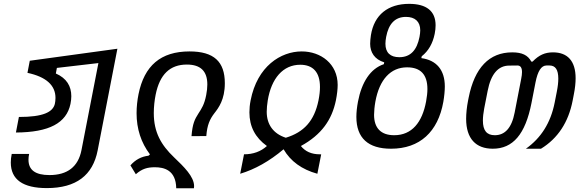

<svg xmlns="http://www.w3.org/2000/svg" viewBox="-20 -780 3050 1007"><path d="M225.6 206.5C379.9 206.5 466.8 139.2 492.2 8.8L595.7 -524.4L136.2 -461.4L124 -397.9C222.2 -377 271 -332.5 271 -266.6C271 -255.4 269.5 -242.7 267.6 -234.9C256.8 -191.9 206.5 -166.5 79.1 -166.5L63.5 -85C238.3 -85.9 328.6 -134.8 349.6 -234.9C352.5 -249 354 -262.7 354 -275.4C354 -328.1 329.6 -369.6 272.9 -394.5L278.3 -423.8L496.1 -449.2L407.2 7.8C390.1 94.7 333.5 138.2 239.3 138.2C165.5 138.2 129.4 111.8 129.4 57.6C129.4 48.3 130.4 38.6 132.8 27.3H41.5C38.1 43.5 36.6 58.6 36.6 72.3C36.6 162.1 100.6 206.5 225.6 206.5Z M904.3 207.5H997.1C997.6 204.1 998 201.2 998 196.3C998 146 943.8 93.8 892.6 44.9C825.2 -19.5 786.6 -85.9 786.6 -187C786.6 -219.2 790.5 -254.9 796.4 -283.7C817.9 -390.1 871.6 -441.4 960 -441.4C1031.7 -441.4 1067.4 -407.2 1067.4 -336.9C1067.4 -320.3 1065.4 -301.8 1061.5 -281.7C1051.8 -231.4 1037.6 -210.9 1020 -183.6C1001.5 -154.3 989.7 -132.3 984.4 -65.9L1062 -66.4C1066.4 -124 1080.1 -154.8 1105 -187C1126 -213.9 1159.2 -257.3 1159.2 -343.3C1159.2 -457 1101.6 -510.3 974.1 -510.3C822.8 -510.3 736.8 -435.5 706.5 -286.1C700.2 -254.9 696.3 -219.7 696.3 -186.5C696.3 -104.5 719.7 -31.7 766.6 29.8L758.8 36.6C721.7 41 689.9 57.6 664.1 87.4L692.4 133.8C725.6 104.5 753.9 97.2 792.5 97.2C839.4 97.2 902.8 111.3 904.3 207.5Z M1239.7 131.3C1316.4 108.4 1392.6 65.9 1467.3 2.9C1503.9 65.9 1563 108.9 1644.5 131.3L1664.6 29.3H1657.2C1613.8 29.3 1581.1 14.6 1558.1 -14.2C1667 -73.7 1720.7 -151.9 1741.7 -253.4C1748 -284.7 1751 -314 1751 -334.5C1751 -445.8 1662.1 -510.3 1562.5 -510.3C1452.6 -510.3 1329.1 -432.6 1294.4 -253.4C1290 -231.4 1288.1 -210 1288.1 -190.9C1288.1 -116.2 1318.8 -58.1 1379.9 -14.2C1348.1 14.6 1308.1 29.3 1259.8 29.3ZM1479 -57.6C1413.6 -78.6 1378.9 -127 1378.9 -193.8C1378.9 -210 1380.9 -233.4 1384.3 -253.4C1403.3 -369.1 1464.4 -440.4 1554.7 -440.4C1620.6 -440.4 1658.2 -402.3 1658.2 -323.7C1658.2 -303.7 1655.8 -280.3 1650.4 -253.4C1628.4 -145.5 1573.7 -86.4 1479 -57.6Z M2030.8 0C2181.6 0 2277.3 -88.4 2305.2 -246.1C2310.1 -274.4 2313 -304.2 2313 -326.7C2313 -412.1 2270 -464.4 2189.9 -475.1L2191.9 -484.9C2227.1 -512.7 2249.5 -551.8 2259.8 -602.1C2263.2 -618.2 2264.6 -634.3 2264.6 -647.5C2264.6 -722.2 2216.3 -759.8 2126 -759.8C2015.6 -759.8 1942.4 -703.1 1925.3 -595.2C1922.9 -580.1 1921.4 -561.5 1921.4 -550.3C1921.4 -505.9 1944.3 -468.3 1995.1 -453.1L1993.2 -443.4C1922.9 -419.9 1877 -349.6 1857.4 -246.6C1852.1 -217.8 1849.1 -191.4 1849.1 -167C1849.1 -56.2 1910.6 0 2030.8 0ZM2074.2 -480C2027.3 -480 2001.5 -503.9 2001.5 -550.3C2001.5 -561.5 2002.9 -573.7 2005.4 -586.9C2018.1 -654.3 2051.3 -691.4 2109.4 -691.4C2156.2 -691.4 2184.1 -667 2184.1 -621.1C2184.1 -610.8 2182.6 -599.1 2180.2 -586.4C2167 -518.6 2134.3 -480 2074.2 -480ZM2047.4 -70.8C1977.5 -70.8 1941.9 -108.9 1941.9 -177.7C1941.9 -195.8 1944.3 -222.2 1948.7 -246.6C1969.7 -363.8 2029.8 -426.8 2114.3 -426.8H2115.7C2186.5 -426.8 2221.7 -388.2 2221.7 -313C2221.7 -293.5 2219.2 -272.5 2214.8 -248C2194.3 -137.7 2140.1 -70.8 2047.4 -70.8Z M2564.5 0C2669.9 0 2735.4 -75.2 2767.6 -240.2L2788.6 -347.7C2800.3 -407.7 2819.3 -436.5 2846.2 -436.5H2862.3C2893.1 -436.5 2908.2 -414.1 2908.2 -367.7C2908.2 -349.1 2905.8 -326.2 2900.4 -299.3L2889.2 -242.2C2868.2 -135.3 2817.4 -56.2 2738.3 0H2817.4C2905.8 -54.2 2961.4 -138.7 2983.4 -252.4L2989.7 -285.2C2996.1 -316.9 2999 -345.7 2999 -369.6C2999 -460.4 2956.5 -505.4 2880.4 -505.4C2838.4 -505.4 2807.1 -491.7 2773.4 -457H2766.6C2748.5 -491.2 2717.3 -505.4 2666.5 -505.4C2545.9 -505.4 2469.2 -424.8 2438 -268.1L2435.1 -253.4C2428.2 -219.2 2424.8 -183.6 2424.8 -156.7C2424.8 -52.7 2476.1 0 2564.5 0ZM2575.2 -70.8C2532.7 -70.8 2512.7 -95.7 2512.7 -147.5C2512.7 -165.5 2515.1 -188 2519.5 -210.9L2537.6 -303.2C2554.7 -391.6 2592.8 -436 2650.9 -436H2651.4L2693.8 -436.5C2710 -436.5 2717.8 -424.8 2717.8 -401.9C2717.8 -392.1 2716.3 -379.9 2713.4 -365.7L2679.2 -189.5C2663.6 -107.9 2627.4 -70.8 2575.2 -70.8Z"/></svg>

Font: Hack
Style: Oblique
Weight: 400
Italic angle: -12°
Monospace: yes
Designer: Christopher Simpkins
Foundry: Christopher Simpkins
Version: Version 2.010